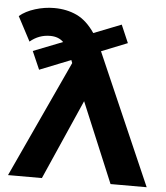

<svg xmlns="http://www.w3.org/2000/svg" viewBox="-63 -800 734 847"><g transform="rotate(5 304.0 -376.0)"><path d="M143 -752Q199 -752 243.5 -731Q288 -710 324 -657L446 -705L480 -626L365 -580L618 0H458L310 -354L154 0H4L243 -517L238 -530L100 -475L65 -555L195 -606Q173 -628 136 -628Q86 -628 47 -595L-10 -703Q17 -726 59 -739Q101 -752 143 -752Z"/></g></svg>

Font: Montserrat
Style: Bold
Weight: 700
Designer: Julieta Ulanovsky
Foundry: Julieta Ulanovsky
Version: Version 9.000; ttfautohint (v1.8.4.7-5d5b)